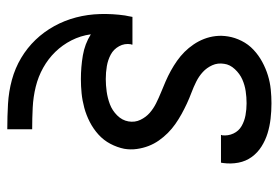

<svg xmlns="http://www.w3.org/2000/svg" viewBox="-142 -426 783 540"><g transform="rotate(90 250.0 -156.5)"><path d="M343 215Q308 215 273 213Q238 211 205 202Q172 193 143.5 176Q115 159 92.5 135.5Q70 112 54 83Q38 54 29.5 21.5Q21 -11 20 -46Q19 -81 24 -116Q25 -121 26 -126Q27 -131 28 -137H106Q106 -136 106 -135Q106 -134 105 -133Q102 -115 110.5 -99.5Q119 -84 134 -76Q149 -68 166.5 -65Q184 -62 203 -62Q220 -62 238 -64.5Q256 -67 273.5 -73.5Q291 -80 305 -94Q319 -108 322 -126Q325 -144 317.5 -159.5Q310 -175 298 -185.5Q286 -196 271 -203.5Q256 -211 240 -217.5Q224 -224 209 -230.5Q194 -237 179.5 -245Q165 -253 151.5 -262.5Q138 -272 126.5 -283.5Q115 -295 105.5 -309Q96 -323 90 -338.5Q84 -354 82 -371Q80 -388 83 -406Q86 -425 95.5 -444Q105 -463 120.5 -477.5Q136 -492 154.5 -502Q173 -512 192.5 -518Q212 -524 232 -526Q252 -528 271 -528Q293 -528 314.5 -525.5Q336 -523 355.5 -517Q375 -511 392.5 -500Q410 -489 422 -472.5Q434 -456 438 -435Q442 -414 439 -392Q439 -391 438.5 -389Q438 -387 438 -386H360Q360 -386 360 -387Q360 -388 361 -389Q363 -406 356 -421Q349 -436 335 -444Q321 -452 304.5 -455Q288 -458 271 -458Q254 -458 237 -455.5Q220 -453 204 -446Q188 -439 175 -425Q162 -411 160 -395Q157 -377 164 -361.5Q171 -346 183 -335Q195 -324 210 -316.5Q225 -309 241 -303Q257 -297 272 -290Q287 -283 301.5 -275Q316 -267 329.5 -257.5Q343 -248 354.5 -236.5Q366 -225 375.5 -211.5Q385 -198 391 -182.5Q397 -167 399.5 -149.5Q402 -132 399 -114Q395 -94 385 -75Q375 -56 359 -41.5Q343 -27 323.5 -17Q304 -7 283.5 -1.5Q263 4 243 6Q223 8 203 8Q169 8 136.5 2.5Q104 -3 77 -20Q81 9 94 34.5Q107 60 126.5 80Q146 100 171 114Q196 128 224.5 135Q253 142 283 143.5Q313 145 343 145H344V215Z"/></g></svg>

Font: Iosevka SS04 Oblique
Style: Regular
Weight: 400
Italic angle: -9°
Monospace: yes
Designer: Belleve Invis
Foundry: Belleve Invis
Version: Version 19.0.0; ttfautohint (v1.8.4)